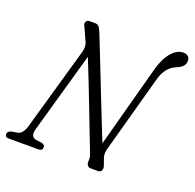

<svg xmlns="http://www.w3.org/2000/svg" viewBox="-137 -844 991 974"><g transform="rotate(20 358.0 -356.5)"><path d="M120.5 -92Q114.5 -71 118.5 -58.2Q122.5 -45.5 140 -41L173 -37Q190.5 -33 190 -18Q190 0 168.5 0H9Q-12.5 0 -12 -17Q-11 -33 8.5 -38L38 -43Q55 -45.5 65 -59.2Q75 -73 81 -93.5L207 -535.5Q213.5 -558.5 212 -573.8Q210.5 -589 203.5 -601L174.5 -665Q166.5 -677 171.2 -688.5Q176 -700 191 -700H219.5Q234.5 -700 242 -689.8Q249.5 -679.5 257.5 -659Q266 -637.5 284.5 -591Q303 -544.5 326.8 -483.8Q350.5 -423 376 -358.8Q401.5 -294.5 424.2 -237Q447 -179.5 463 -140L581.5 -579.5Q598 -642 628 -677.5Q658 -713 693 -713Q708 -713 718 -704.2Q728 -695.5 727.5 -679Q727.5 -649 686.5 -632Q629 -610 610 -537.5L494.5 -117Q491.5 -104.5 491.8 -93.5Q492 -82.5 497 -68.5L508 -37.5Q514 -21.5 508.5 -10.8Q503 0 489 0H452Q426 0 427.5 -32.5Q428.5 -48.5 425.8 -58.2Q423 -68 418 -79.5Q405 -112 384.2 -166.5Q363.5 -221 338.5 -285.5Q313.5 -350 288.8 -413.2Q264 -476.5 243.5 -527Z"/></g></svg>

Font: Fraunces 144pt S100 Light
Style: Italic
Weight: 300
Italic angle: -16°
Version: Version 1.000; ttfautohint (v1.8.3)